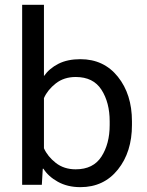

<svg xmlns="http://www.w3.org/2000/svg" viewBox="-20 -770 611 800"><path d="M72.3 0V-750H163.1V-453.1Q185.5 -484.9 223.4 -504.2Q261.2 -523.4 314.9 -523.4Q412.6 -523.4 471.2 -450.2Q529.8 -377 529.8 -264.6V-249Q529.8 -136.7 471.2 -63.5Q412.6 9.8 314.9 9.8Q261.2 9.8 220.9 -12.7Q180.7 -35.2 161.1 -66.9H158.2L154.3 0ZM163.1 -152.3Q178.2 -118.2 212.4 -91.3Q246.6 -64.5 295.4 -64.5Q368.7 -64.5 402.8 -117.7Q437 -170.9 437 -249V-264.6Q437 -342.8 402.8 -396Q368.7 -449.2 295.4 -449.2Q246.6 -449.2 212.4 -422.4Q178.2 -395.5 163.1 -361.3Z"/></svg>

Font: RobotoFlex
Style: Regular
Weight: 400
Designer: Berlow after Robertson
Foundry: Google
Version: Version 2.136